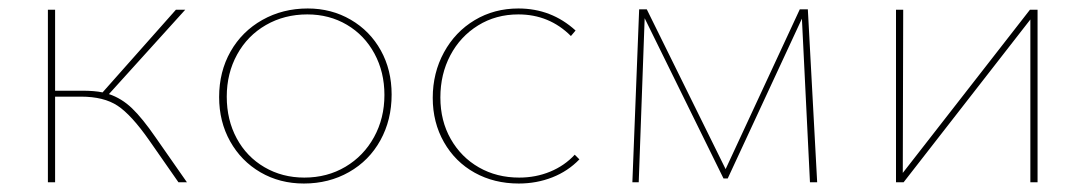

<svg xmlns="http://www.w3.org/2000/svg" viewBox="-20 -430 2561 453"><path d="M421 0H401L332 -99Q290 -159 257.5 -180.5Q225 -202 171 -202H110V0H93V-407H110V-216H174Q203 -216 222 -212L395 -407H417L237 -208Q267 -198 291.5 -174.5Q316 -151 347 -106Z M497 -201Q497 -261 524 -308.5Q551 -356 599 -383Q647 -410 706 -410Q762 -410 807.5 -383.5Q853 -357 878.5 -311Q904 -265 904 -207Q904 -147 877.5 -99Q851 -51 803.5 -24Q756 3 697 3Q640 3 594.5 -23.5Q549 -50 523 -96.5Q497 -143 497 -201ZM887 -206Q887 -260 863.5 -303.5Q840 -347 798.5 -371.5Q757 -396 705 -396Q651 -396 607.5 -371Q564 -346 539.5 -301.5Q515 -257 515 -202Q515 -147 538.5 -103.5Q562 -60 604 -35.5Q646 -11 698 -11Q752 -11 795 -36.5Q838 -62 862.5 -106.5Q887 -151 887 -206Z M1001 -199Q1001 -258 1027.5 -306.5Q1054 -355 1100 -382.5Q1146 -410 1203 -410Q1281 -410 1338 -358L1327 -345Q1276 -396 1203 -396Q1150 -396 1108 -370Q1066 -344 1042.5 -299.5Q1019 -255 1019 -200Q1019 -145 1043.5 -102Q1068 -59 1110 -35Q1152 -11 1205 -11Q1244 -11 1278 -25Q1312 -39 1336 -65L1347 -54Q1320 -26 1283 -11.5Q1246 3 1204 3Q1146 3 1100 -22.5Q1054 -48 1027.5 -94.5Q1001 -141 1001 -199Z M1891 0 1872 -386 1697 -9H1687L1501 -387L1487 0H1472L1488 -408H1506L1692 -31L1867 -408H1886L1908 0Z M2428 0H2411V-384L2112 0H2094V-407H2111L2110 -22L2410 -407H2428Z"/></svg>

Font: Ysabeau Thin
Style: Regular
Weight: 200
Designer: Christian Thalmann (Catharsis Fonts)
Version: Version 0.003